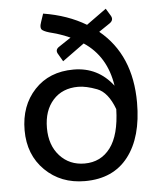

<svg xmlns="http://www.w3.org/2000/svg" viewBox="-52 -754 670 806"><g transform="rotate(-5 283.0 -351.0)"><path d="M279.3 -390.1Q212.4 -390.1 173.1 -346.2Q133.8 -302.2 133.8 -229Q133.8 -155.8 174.6 -111.3Q215.3 -66.9 278.8 -66.9Q347.2 -66.9 387.5 -120.4Q427.7 -173.8 430.7 -282.7Q403.8 -355.5 358.2 -372.8Q312.5 -390.1 279.3 -390.1ZM520 -302.7Q520 -157.2 456.5 -75.2Q393.1 6.8 273.9 6.8Q172.4 6.8 106 -58.6Q39.6 -124 39.6 -227.5Q39.6 -331.1 101.6 -397.5Q163.6 -463.9 266.1 -463.9Q369.1 -463.9 432.1 -381.3Q413.1 -506.8 318.4 -569.3L226.1 -502.4L208.5 -532.7Q194.8 -552.7 215.8 -565.4L265.6 -598.6Q222.7 -617.2 192.4 -624.5Q162.1 -631.8 150.4 -640.4Q138.7 -648.9 148.4 -675.3L159.7 -709Q262.2 -692.4 339.4 -646L423.3 -706.5L441.9 -675.8Q453.1 -657.2 434.6 -644L387.7 -612.3Q520 -503.9 520 -302.7Z"/></g></svg>

Font: Lato-Medium
Style: Regular
Weight: 500
Designer: Lukasz Dziedzic
Foundry: tyPoland Lukasz Dziedzic
Version: Version 2.006; 2014-01-15